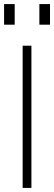

<svg xmlns="http://www.w3.org/2000/svg" viewBox="-20 -921 265 941"><path d="M91 -697H134V0H91ZM173 -901H225V-800H173ZM0 -901H52V-800H0Z"/></svg>

Font: Hanken Grotesk ExtraLight
Style: Regular
Weight: 200
Designer: Alfredo Marco Pradil
Foundry: Hanken Design Co.
Version: Version 3.014